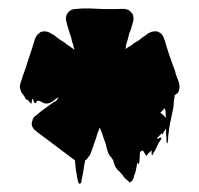

<svg xmlns="http://www.w3.org/2000/svg" viewBox="-20 -752 484 466"><path d="M414 -531Q412 -527 411 -526Q410 -525 409 -525Q408 -523 404 -521L403 -512Q403 -511 402.5 -510Q402 -509 402 -507Q402 -503 401.5 -498.5Q401 -494 401 -492Q399 -481 395.5 -466Q392 -451 390 -436V-434Q389 -429 388.5 -424.5Q388 -420 388 -415L387 -406L386 -405Q386 -404 385.5 -404Q385 -404 385 -405Q384 -407 384 -411Q384 -415 384 -419Q383 -424 383 -429.5Q383 -435 383 -440L377 -431Q376 -430 376 -429Q376 -428 375 -427Q374 -426 373.5 -427Q373 -428 372 -428Q361 -417 361 -415.5Q361 -414 365.5 -416.5Q370 -419 371.5 -417.5Q373 -416 365 -405L356 -386Q355 -385 354 -383.5Q353 -382 352 -380Q349 -374 349 -374Q348 -377 348 -380.5Q348 -384 348 -388Q347 -386 345 -384Q342 -381 340 -380Q339 -379 338 -376.5Q337 -374 335 -374Q334 -375 328 -385Q328 -385 326 -387Q323 -384 320 -384Q319 -377 319 -369Q319 -361 317 -353Q317 -353 313 -357Q312 -351 311 -345Q310 -339 308 -332Q307 -331 307 -329Q307 -328 306 -327Q305 -325 305 -322.5Q305 -320 303 -318Q303 -316 301 -314Q301 -313 300.5 -313Q300 -313 300 -313Q298 -311 298 -311Q294 -307 292 -312Q289 -314 286.5 -316.5Q284 -319 281 -322Q279 -326 273 -332Q272 -333 271 -334.5Q270 -336 268 -337Q266 -339 264 -341.5Q262 -344 260 -347L257 -355Q255 -359 255 -363Q253 -365 251.5 -368Q250 -371 248 -372Q246 -374 246 -375Q244 -377 242 -383Q238 -394 237 -402L231 -418Q231 -419 230.5 -420Q230 -421 230 -422Q229 -424 228.5 -426Q228 -428 228 -428L223 -440V-443Q222 -440 221 -440Q220 -437 219 -434Q218 -431 216 -427Q215 -423 214 -419.5Q213 -416 211 -411Q211 -410 210.5 -409.5Q210 -409 210 -408Q208 -402 206 -396Q204 -390 202 -385Q200 -379 198 -375Q196 -373 196 -373Q192 -367 190 -365L189 -364Q188 -364 188 -363.5Q188 -363 187 -363Q186 -361 186 -358.5Q186 -356 185 -354Q185 -353 184.5 -351.5Q184 -350 184 -348L183 -341Q183 -338 182 -337V-335L179 -319Q179 -318 178.5 -317.5Q178 -317 178 -315V-314Q178 -321 178 -313.5Q178 -306 172 -306Q170 -308 169 -313.5Q168 -319 167 -322Q167 -324 166.5 -326Q166 -328 166 -330L164 -341Q164 -343 163.5 -346Q163 -349 163 -352Q163 -354 162.5 -357Q162 -360 162 -362Q162 -363 160 -364.5Q158 -366 159 -365Q139 -380 119 -395Q99 -410 79 -425Q77 -426 75 -428L66 -435Q60 -440 58 -446Q57 -449 57 -452.5Q57 -456 59 -460Q59 -463 61 -465Q61 -467 64.5 -469.5Q68 -472 69 -473L75 -478Q77 -480 78.5 -481Q80 -482 81 -483L113 -506Q113 -504 116 -507Q119 -510 121 -514Q123 -518 120 -515Q118 -514 116 -512.5Q114 -511 112 -509Q107 -505 101.5 -502.5Q96 -500 89 -501Q85 -502 82 -504Q79 -506 75 -507Q73 -508 70 -507Q69 -506 68.5 -504.5Q68 -503 66 -502Q63 -501 62 -506Q61 -511 59 -512Q57 -510 57 -505Q57 -499 55 -501Q55 -501 47 -510H44Q43 -510 41 -514.5Q39 -519 37 -521Q36 -523 35 -524Q34 -525 33 -526Q30 -531 30 -534Q27 -540 29 -547Q30 -552 32 -557Q34 -562 35 -567Q38 -575 41 -583Q44 -591 46 -599L58 -635Q61 -644 64 -655Q67 -666 77 -673Q79 -675 81.5 -675Q84 -675 86 -676Q91 -676 94 -675Q96 -675 99 -673.5Q102 -672 105 -670Q110 -668 113.5 -665Q117 -662 121 -659Q126 -655 131.5 -652Q137 -649 141 -645L150 -639L161 -631L159 -637Q158 -640 157.5 -643.5Q157 -647 155 -650Q154 -657 152.5 -662Q151 -667 150 -669L144 -688L141 -700Q140 -703 140 -705Q140 -707 140 -708Q140 -716 146.5 -723Q153 -730 162 -730Q179 -732 197 -731.5Q215 -731 232 -730H260Q268 -730 276 -730.5Q284 -731 291 -728Q295 -727 299 -721Q301 -720 303 -716Q303 -714 303.5 -712Q304 -710 304 -708V-703Q303 -699 302 -695.5Q301 -692 300 -689L297 -679L294 -672L290 -656Q289 -653 288 -649.5Q287 -646 286 -643L285 -633Q287 -635 288 -635L289 -636Q291 -638 293 -638.5Q295 -639 296 -640Q298 -642 302 -644Q302 -645 304 -646.5Q306 -648 305 -647Q310 -650 315 -653Q320 -656 324 -660L333 -666Q334 -667 335 -667.5Q336 -668 337 -669Q337 -669 338 -670Q339 -671 342 -672Q347 -675 349 -675Q352 -676 358 -676Q363 -676 367 -673Q371 -672 376 -664Q377 -662 377.5 -660Q378 -658 379 -656Q381 -652 381.5 -649Q382 -646 383 -643L390 -621L402 -587Q404 -583 405 -579Q406 -575 407 -571Q410 -564 412.5 -557Q415 -550 416 -542Q416 -542 415.5 -538Q415 -534 414 -531ZM416 -542Q416 -542 416 -542ZM380 -490Q380 -489 378 -487Q376 -486 373.5 -483Q371 -480 369 -478Q370 -478 372 -476Q374 -475 378 -471L383 -466Q382 -472 382 -478Q382 -484 380 -490Z"/></svg>

Font: Rubik Wet Paint
Style: Regular
Weight: 400
Designer: Hubert and Fischer, NaN
Foundry: Hubert and Fischer, NaN
Version: Version 2.200